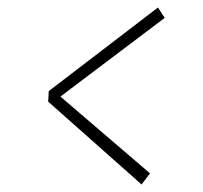

<svg xmlns="http://www.w3.org/2000/svg" viewBox="-20 -543 540 510"><path d="M399.5 -523 417.5 -495.5 140.5 -286.5 378.5 -82.5 356 -53 108 -273 109.5 -301Z"/></svg>

Font: Karla ExtraLight
Style: Italic
Weight: 250
Italic angle: -8°
Designer: Jonathan Pinhorn
Version: Version 2.004;gftools[0.9.33]